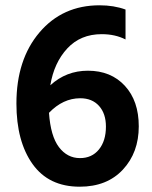

<svg xmlns="http://www.w3.org/2000/svg" viewBox="-20 -689 573 725"><path d="M504 -212Q504 -113 444 -48.5Q384 16 281 16Q164 16 103 -69.5Q42 -155 42 -298Q42 -464 129 -566.5Q216 -669 356 -669Q410 -669 454 -653V-540Q415 -560 364 -560Q284 -560 234 -506Q184 -452 170 -367Q230 -422 312 -422Q399 -422 451.5 -365Q504 -308 504 -212ZM282 -92Q327 -92 353.5 -124.5Q380 -157 380 -211Q380 -260 354 -289Q328 -318 283 -318Q218 -318 165 -263Q171 -175 202.5 -133.5Q234 -92 282 -92Z"/></svg>

Font: Hind Siliguri SemiBold
Style: Regular
Weight: 600
Designer: Jyotish Sonowal
Foundry: Indian Type Foundry
Version: Version 1.001;PS 1.0;hotconv 1.0.86;makeotf.lib2.5.63406; tt